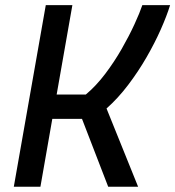

<svg xmlns="http://www.w3.org/2000/svg" viewBox="-20 -713 669 733"><path d="M32.7 0 154.8 -693.4H256.3L196.3 -352.1H307.6Q346.7 -384.8 381.6 -430.9Q416.5 -477.1 444.8 -526.6Q473.1 -576.2 493.4 -620.4Q513.7 -664.6 523.4 -693.4H629.4Q616.7 -652.3 593.8 -600.6Q570.8 -548.8 539.3 -494.1Q507.8 -439.5 469.2 -388.7Q430.7 -337.9 386.7 -298.8L507.3 0H393.1L293 -259.3H179.7L134.3 0Z"/></svg>

Font: Cascadia Mono PL
Style: Italic
Weight: 400
Italic angle: -10°
Monospace: yes
Designer: Aaron Bell
Foundry: Saja Typeworks
Version: Version 2404.023; ttfautohint (v1.8.4)